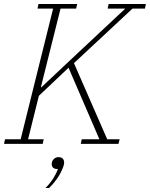

<svg xmlns="http://www.w3.org/2000/svg" viewBox="-27 -718 748 958"><path d="M-2 -23H76L238 -675H160L165 -698H358L353 -675H275L177 -283H180L316 -411L598 -675H510L515 -698H701L696 -675H634L342 -403L508 -23H570L564 0H376L381 -23H469L315 -380L167 -240L113 -23H191L186 0H-7ZM200 220Q223 197 238.5 172.5Q254 148 262 125H256Q245 125 238 118.5Q231 112 231 101Q231 86 241 76Q251 66 265 66Q279 66 286 73.5Q293 81 293 93Q293 106 283 128Q273 152 255.5 176.5Q238 201 218 220H200Z"/></svg>

Font: IBM Plex Serif ExtraLight
Style: Italic
Weight: 200
Italic angle: -14°
Designer: Mike Abbink, Paul van der Laan, Pieter van Rosmalen
Foundry: Bold Monday
Version: Version 2.5